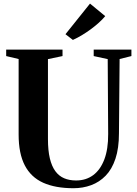

<svg xmlns="http://www.w3.org/2000/svg" viewBox="-20 -1012 742 1041"><path d="M378.5 8.5Q280.5 8.5 214.2 -21.2Q148 -51 114.5 -115.2Q81 -179.5 81 -282.5V-692L13.5 -708V-743H319V-708L240 -691.5V-258Q240 -196.5 250.2 -153.5Q260.5 -110.5 280 -84Q299.5 -57.5 327.8 -45.5Q356 -33.5 392.5 -33.5Q446 -33.5 485 -62.2Q524 -91 545.5 -147.2Q567 -203.5 566.5 -286L564 -691.5L488 -708V-743H692.5V-708L628.5 -692L625 -289.5Q625 -208.5 606 -151.5Q587 -94.5 553 -59.5Q519 -24.5 474.2 -8Q429.5 8.5 378.5 8.5ZM374.5 -796 335 -826.5 468 -992.5 550.5 -924.5Q536 -907 515.8 -888.8Q495.5 -870.5 472 -853.2Q448.5 -836 424 -821.2Q399.5 -806.5 376 -796Z"/></svg>

Font: Merriweather 96pt
Style: Bold
Weight: 700
Version: Version 2.100